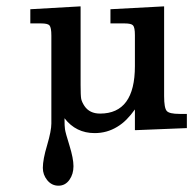

<svg xmlns="http://www.w3.org/2000/svg" viewBox="-20 -402 610 606"><path d="M405.8 -56.6Q393.1 -38.6 379.2 -24.7Q365.2 -10.7 349.6 -1.5Q317.4 18.1 278.8 18.1Q219.7 18.1 183.6 -28.8Q183.6 -2.9 185.1 5.9Q186.5 16.6 199.2 57.1Q211.9 98.1 211.9 122.6Q211.9 147.5 199.2 165.5Q186 184.1 164.6 184.1Q143.1 184.1 128.9 166.5Q115.2 149.4 115.2 127.9Q115.2 101.1 128.9 55.7Q142.1 10.7 142.1 -12.2V-289.6Q142.1 -314.9 136.2 -321.8Q130.9 -328.1 109.4 -328.1H78.1H77.1H75.7V-329.1V-330.6V-370.6V-371.6V-373H76.7H78.1L231.9 -381.8H232.9H234.4V-380.9V-379.4V-133.8Q234.4 -100.6 236.3 -89.8Q238.8 -79.1 246.6 -67.4Q262.7 -43.5 295.9 -43.5Q405.8 -43.5 405.8 -193.4V-291Q405.8 -315.4 399.9 -321.8Q394.5 -328.1 373 -328.1H331.1H330.1H328.6V-329.1V-330.6V-370.6V-371.6V-373H329.6H331.1L495.6 -381.8H496.6H498V-380.9V-379.4V-98.6Q498 -61 506.3 -51.8Q514.2 -42.5 546.9 -42.5H567.4H568.4H569.8V-41V-40V0V1V2.4H568.8H567.4L408.2 8.8H407.2H405.8V7.8V6.3Z"/></svg>

Font: RIT Rachana
Style: Bold
Weight: 700
Designer: Hussain KH
Version: 1.5.2